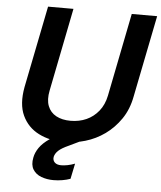

<svg xmlns="http://www.w3.org/2000/svg" viewBox="-60 -752 854 1017"><g transform="rotate(5 367.0 -243.5)"><path d="M154 -700H289L201 -258Q191 -209 204 -175.5Q217 -142 248.5 -125Q280 -108 325 -108Q371 -108 409 -125Q447 -142 474 -175.5Q501 -209 511 -258L599 -700H734L647 -265Q634 -196 599 -145Q564 -94 516.5 -60Q469 -26 413 -9.5Q357 7 300 7Q224 7 165 -23Q106 -53 78 -113Q50 -173 67 -265ZM360 -66 380 -1 328 24Q290 41 273.5 56.5Q257 72 253 90Q250 108 261.5 119.5Q273 131 296 131Q311 131 329.5 127.5Q348 124 369 116L352 198Q333 205 309.5 209Q286 213 262 213Q227 213 197.5 202Q168 191 153 166.5Q138 142 146 103Q151 76 169 50Q187 24 222.5 -0.5Q258 -25 316 -48Z"/></g></svg>

Font: Albert Sans
Style: Bold Italic
Weight: 700
Italic angle: -11.25°
Designer: Andreas Rasmussen
Foundry: a.Foundry
Version: Version 1.025